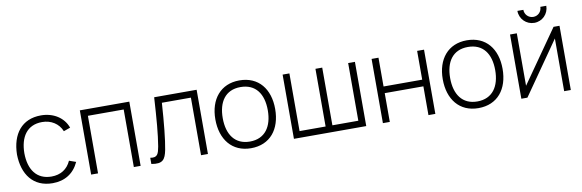

<svg xmlns="http://www.w3.org/2000/svg" viewBox="-53 -1196 5021 1656"><g transform="rotate(-10 2458.0 -368.0)"><path d="M533.3 -430.2C501 -521.9 411.5 -578.1 303.1 -578.1C135.4 -578.1 44.8 -460.4 41.7 -281.2C44.8 -106.3 133.3 15.6 303.1 15.6C409.4 15.6 489.6 -34.4 533.3 -130.2L474 -151C442.7 -80.2 382.3 -42.7 303.1 -42.7C172.9 -42.7 107.3 -137.5 106.3 -281.2C107.3 -421.9 169.8 -519.8 303.1 -519.8C381.2 -519.8 446.9 -479.2 475 -409.4Z M1075 -562.5H641.7V0H702.1V-504.2H1015.6V0H1075Z M1292.7 -562.5C1281.2 -371.9 1270.8 -243.8 1253.1 -138.5C1241.7 -77.1 1232.3 -42.7 1168.8 -54.2V0C1266.7 17.7 1290.6 -15.6 1307.3 -99C1324 -185.4 1338.5 -330.2 1350 -504.2H1604.2V0H1664.6V-562.5Z M2040.6 15.6C2207.3 15.6 2303.1 -104.2 2303.1 -282.3C2303.1 -456.3 2209.4 -578.1 2040.6 -578.1C1877.1 -578.1 1779.2 -459.4 1779.2 -282.3C1779.2 -107.3 1874 15.6 2040.6 15.6ZM2238.5 -282.3C2238.5 -140.6 2174 -42.7 2040.6 -42.7C1910.4 -42.7 1843.8 -137.5 1843.8 -282.3C1843.8 -421.9 1906.3 -519.8 2040.6 -519.8C2172.9 -519.8 2238.5 -426 2238.5 -282.3Z M2417.7 0H3051V-562.5H2991.7V-57.3H2764.6V-562.5H2705.2V-57.3H2477.1V-562.5H2417.7Z M3595.8 -562.5V-310.4H3257.3V-562.5H3196.9V0H3257.3V-252.1H3595.8V0H3656.2V-562.5Z M4032.3 15.6C4199 15.6 4294.8 -104.2 4294.8 -282.3C4294.8 -456.3 4201 -578.1 4032.3 -578.1C3868.8 -578.1 3770.8 -459.4 3770.8 -282.3C3770.8 -107.3 3865.6 15.6 4032.3 15.6ZM4230.2 -282.3C4230.2 -140.6 4165.6 -42.7 4032.3 -42.7C3902.1 -42.7 3835.4 -137.5 3835.4 -282.3C3835.4 -421.9 3897.9 -519.8 4032.3 -519.8C4164.6 -519.8 4230.2 -426 4230.2 -282.3Z M4708.3 -752.1C4708.3 -710.4 4676 -677.1 4634.4 -677.1C4592.7 -677.1 4559.4 -710.4 4559.4 -752.1H4507.3C4507.3 -681.2 4563.5 -625 4634.4 -625C4704.2 -625 4760.4 -681.2 4760.4 -752.1ZM4842.7 -562.5H4790.6L4468.8 -103.1V-562.5H4409.4V0H4462.5L4784.4 -461.5V0H4842.7Z"/></g></svg>

Font: Manrope3 Light
Style: Regular
Weight: 300
Designer: Mikhail Sharanda
Foundry: Mikhail Sharanda
Version: Version 3.000;PS 003.000;hotconv 1.0.88;makeotf.lib2.5.64775